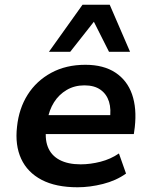

<svg xmlns="http://www.w3.org/2000/svg" viewBox="-20 -782 640 812"><path d="M308 10Q216 10 156 -21.5Q96 -53 69.5 -110.5Q43 -168 52 -246Q60 -323 97 -381.5Q134 -440 196.5 -474Q259 -508 341 -508Q418 -508 468 -475Q518 -442 538.5 -383Q559 -324 550 -244L546 -215H152L164 -295H462L444 -275Q451 -320 441 -352Q431 -384 405 -402.5Q379 -421 337 -421Q295 -421 262 -401.5Q229 -382 208.5 -349.5Q188 -317 181 -275L177 -251Q168 -198 182 -161.5Q196 -125 231.5 -106Q267 -87 321 -87Q362 -87 405 -98Q448 -109 483 -133L513 -48Q471 -18 415.5 -4Q360 10 308 10ZM187 -563 329 -762H444L530 -563H441L377 -690L277 -563Z"/></svg>

Font: Nunito Sans 8pt
Style: Bold Italic
Weight: 700
Italic angle: -9°
Version: Version 3.101;gftools[0.9.27]